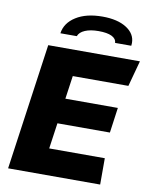

<svg xmlns="http://www.w3.org/2000/svg" viewBox="-96 -957 806 1027"><g transform="rotate(10 307.5 -443.5)"><path d="M615 -686 577 -546H275L257 -420H542L523 -283H238L218 -143H520V0H20L117 -686ZM556 -775Q556 -765 555 -760H467Q466 -783 441 -795Q416 -807 370 -807Q325 -807 296 -794.5Q267 -782 259 -760H170Q178 -817 233.5 -852Q289 -887 377 -887Q459 -887 507.5 -856Q556 -825 556 -775Z"/></g></svg>

Font: Chivo ExtraBold Italic
Style: Regular
Weight: 800
Italic angle: -8.05°
Designer: Hector Gatti
Foundry: Omnibus-Type
Version: Version 1.007